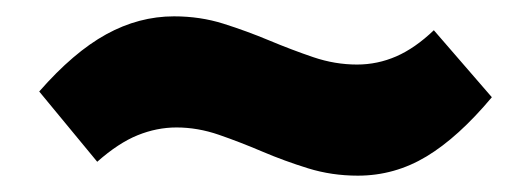

<svg xmlns="http://www.w3.org/2000/svg" viewBox="-20 -422 650 235"><path d="M418 -207Q386 -207 357 -216Q328 -225 301 -236.5Q274 -248 248 -257Q222 -266 196 -266Q172 -266 148.5 -256.5Q125 -247 99 -224L28 -310Q70 -358 110 -380Q150 -402 193 -402Q225 -402 253.5 -393Q282 -384 309.5 -372.5Q337 -361 363.5 -352Q390 -343 417 -343Q442 -343 465 -353Q488 -363 511 -385L582 -303Q541 -254 502 -230.5Q463 -207 418 -207Z"/></svg>

Font: Yaldevi
Style: Bold
Weight: 700
Designer: Sol Matas, Rajitha Manaperi, Kosala Senevirathne
Foundry: Mooniak
Version: Version 1.100